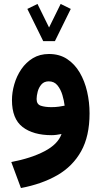

<svg xmlns="http://www.w3.org/2000/svg" viewBox="-20 -677 509 963"><path d="M196.8 -470.7 117.2 -632.3 168 -657.2 226.1 -539.1 284.2 -657.2 335 -632.3 255.4 -470.7ZM429.2 -108.4Q429.2 5.9 387 81.5Q344.7 157.2 267.6 201.7Q190.4 246.1 85 266.1L36.6 135.7Q136.2 116.7 203.4 81.5Q270.5 46.4 288.6 -4.9Q276.4 -2.4 263.2 -0.7Q250 1 239.3 1Q146.5 1 93.3 -40Q40 -81.1 40 -174.8Q40 -213.9 51.8 -254.6Q63.5 -295.4 86.9 -329.8Q110.4 -364.3 145 -385.3Q179.7 -406.2 225.6 -406.2Q278.3 -406.2 316.7 -380.9Q355 -355.5 379.9 -313Q404.8 -270.5 417 -217.3Q429.2 -164.1 429.2 -108.4ZM237.3 -139.6Q258.3 -139.6 275.6 -142.1Q293 -144.5 304.2 -147Q301.3 -171.9 293 -200.2Q284.7 -228.5 268.3 -248.8Q252 -269 224.6 -269Q201.2 -269 187.7 -253.4Q174.3 -237.8 168.9 -216.8Q163.6 -195.8 163.6 -180.2Q163.6 -153.8 184.8 -146.7Q206.1 -139.6 237.3 -139.6Z"/></svg>

Font: Vazirmatn UI FD ExtraBold
Style: Regular
Weight: 800
Designer: Saber Rastikerdar
Foundry: Saber Rastikerdar
Version: Version 33.003